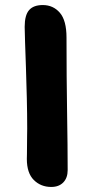

<svg xmlns="http://www.w3.org/2000/svg" viewBox="-20 -729 372 761"><path d="M183.2 12Q141.8 12 114.1 -15.5Q86.4 -43 86.4 -99Q86.4 -104.4 86.8 -118.9Q87.2 -133.4 87.1 -152.1Q87 -170.8 87.4 -189Q87.8 -207.2 87.8 -219Q87.8 -276.6 86.3 -340.2Q84.8 -403.8 82.8 -461.9Q80.8 -520 79.3 -563.1Q77.8 -606.2 77.8 -622.6Q77.8 -668.8 95.3 -688.9Q112.8 -709 149.6 -709Q190.8 -709 217.2 -678.5Q243.6 -648 243.6 -580Q243.6 -503.4 244.2 -428.5Q244.8 -353.6 245.9 -284.8Q247 -216 247.6 -157.6Q248.2 -99.2 248.2 -54.8Q248.2 -23.8 230.8 -5.9Q213.4 12 183.2 12Z"/></svg>

Font: Shantell Sans Light
Style: Regular
Weight: 300
Designer: Stephen Nixon, Anya Danilova, Shantell Martin
Foundry: Arrow Type
Version: Version 1.011;[c5ecc13dd]